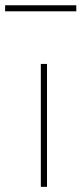

<svg xmlns="http://www.w3.org/2000/svg" viewBox="-73 -723 315 743"><path d="M108.9 -475.6V0H85V-475.6ZM222.2 -702.6V-679.2H-53.2V-702.6Z"/></svg>

Font: Yantramanav Thin
Style: Regular
Weight: 250
Version: Version 1.001;PS 1.0;hotconv 1.0.72;makeotf.lib2.5.5900; ttf